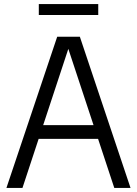

<svg xmlns="http://www.w3.org/2000/svg" viewBox="-20 -920 670 940"><path d="M11.5 0 260 -740H371L619 0H539.5L307.5 -702H321.5L90 0ZM138 -240 156 -307.5H474L492 -240ZM170 -846.5V-900H461V-846.5Z"/></svg>

Font: Encode Sans SemiCondensed
Style: Regular
Weight: 400
Width: 4
Designer: Multiple Designers
Foundry: Impallari Type
Version: Version 3.002